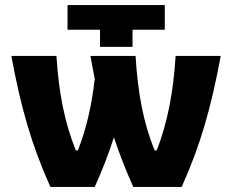

<svg xmlns="http://www.w3.org/2000/svg" viewBox="-20 -742 921 762"><path d="M377 -556H506V-624H634V-722H248V-624H377ZM856 -520H677C668 -376 645 -256 602 -145H594C548 -256 527 -376 518 -520H339C345 -488 350 -458 356 -429C344 -324 323 -231 289 -145H281C236 -256 213 -376 204 -520H25C62 -320 104 -169 180 0H356C386 -67 411 -131 432 -197C454 -131 479 -67 509 0H701C777 -169 819 -320 856 -520Z"/></svg>

Font: Fixel Display ExtraBold
Style: Regular
Weight: 800
Designer: AlfaBravo + MacPaw
Foundry: Kyrylo Tkachov, Marchela Mozhyna, Serhii Makarenko, Maria Weinstein, Zakhar Kryvoshyya
Version: Version 1.211